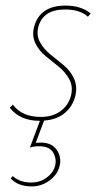

<svg xmlns="http://www.w3.org/2000/svg" viewBox="-20 -430 373 688"><path d="M213 -396Q133 -396 117 -332Q110 -303 123.5 -278.5Q137 -254 160.5 -235Q184 -216 208 -196.5Q232 -177 245 -149Q258 -121 250 -87Q241 -49 212 -25Q183 -1 138 2L108 82Q114 81 127 81Q166 81 184 108Q202 135 193 167Q185 197 156.5 217.5Q128 238 94 238Q44 238 18 209L26 201Q51 224 92 224Q123 224 146.5 207Q170 190 177 166Q184 141 171 117.5Q158 94 119 94Q102 94 87 99L123 3Q51 3 15 -44L26 -55Q59 -11 126 -11Q170 -11 198.5 -33Q227 -55 235 -90Q242 -121 228 -146.5Q214 -172 190.5 -191Q167 -210 143.5 -229Q120 -248 107 -274.5Q94 -301 102 -333Q122 -410 215 -410Q270 -410 305 -382L295 -370Q267 -396 213 -396Z"/></svg>

Font: EauTestText Thin
Style: Italic
Weight: 250
Italic angle: -12°
Designer: Christian Thalmann (Catharsis Fonts)
Version: Version 0.001;PS 000.001;hotconv 1.0.88;makeotf.lib2.5.64775